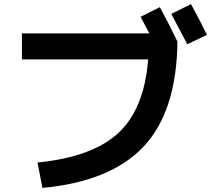

<svg xmlns="http://www.w3.org/2000/svg" viewBox="-20 -870 1040 937"><path d="M760 -835Q803 -757 846 -667Q842 -327 681.5 -155.5Q521 16 187 47L163 -77Q429 -103 556.5 -220Q684 -337 703 -580H87V-707H709Q693 -738 666 -788ZM990 -700 894 -654Q840 -758 816 -802L912 -850Q958 -766 990 -700Z"/></svg>

Font: M PLUS 1p
Style: Bold
Weight: 700
Version: Version 1.062